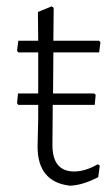

<svg xmlns="http://www.w3.org/2000/svg" viewBox="-20 -583 353 608"><path d="M201 5Q99 -7 99 -119L101 -209V-251H38L34 -256L37 -287H101V-417H38L34 -422L38 -454H101L100 -545L144 -563L150 -558L149 -454H294L298 -449L294 -417H149L148 -287H278L283 -283L280 -251H147L146 -124Q146 -40 215 -40Q250 -40 290 -63L296 -58L291 -22Q241 4 201 5Z"/></svg>

Font: Alegreya Sans SC Light
Style: Regular
Weight: 300
Designer: Juan Pablo del Peral
Foundry: Huerta Tipografica
Version: Version 2.007